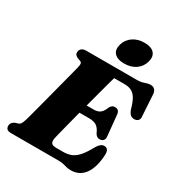

<svg xmlns="http://www.w3.org/2000/svg" viewBox="-216 -1075 1149 1233"><g transform="rotate(30 359.0 -459.0)"><path d="M275.5 -396.5H430.5Q453.5 -396.5 472 -409.2Q490.5 -422 503.5 -457.5Q510.5 -469 518.8 -474Q527 -479 537 -479Q553 -479 561.5 -470.5Q570 -462 572 -447L587 -294Q590.5 -271.5 580.5 -261Q570.5 -250.5 553.5 -250Q541 -250 532.5 -256.5Q524 -263 518.5 -273Q504.5 -306.5 484.2 -320Q464 -333.5 426.5 -333.5H257ZM393.5 0H42Q18.5 0 10.5 -9.2Q2.5 -18.5 2.5 -32.5Q2.5 -45.5 10.5 -55.5Q18.5 -65.5 31 -70.5L53.5 -77.5Q64 -81.5 69.2 -90.5Q74.5 -99.5 81 -118.5Q83.5 -126 90.5 -151.5Q97.5 -177 107.2 -214.2Q117 -251.5 128.5 -295.2Q140 -339 151.5 -383.5Q163 -428 173.5 -467.8Q184 -507.5 191.5 -537Q199 -566.5 202.5 -580Q208 -603 205.5 -611.8Q203 -620.5 193 -624L172 -631.5Q164 -635.5 156.8 -642Q149.5 -648.5 149.5 -661.5Q149.5 -678.5 161.2 -689.2Q173 -700 196 -700H567.5Q602 -700 623.2 -708.5Q644.5 -717 664 -717Q700.5 -717 707 -678L717 -517Q720 -498 712.2 -487Q704.5 -476 688.5 -473.5Q670 -471 656.8 -479.8Q643.5 -488.5 633 -515.5Q620.5 -562.5 605 -588.8Q589.5 -615 568.2 -626Q547 -637 516 -637H439Q435 -624 426.2 -592.2Q417.5 -560.5 405.8 -516.2Q394 -472 380.5 -422Q367 -372 354 -322Q341 -272 329.8 -228.5Q318.5 -185 310.8 -154Q303 -123 300.5 -111.5Q297.5 -95.5 300 -84.5Q302.5 -73.5 312.5 -68.2Q322.5 -63 341.5 -63H390Q426 -63 452.5 -74.2Q479 -85.5 503 -113.2Q527 -141 554 -191Q576 -228.5 601.5 -228.5Q636 -228.5 635 -184.5Q633 -137 622.8 -99.8Q612.5 -62.5 594.5 -37Q576.5 -11.5 550.8 1.8Q525 15 492 15Q467.5 15 445.2 7.5Q423 0 393.5 0ZM446.5 -750Q396.5 -750 374 -774.2Q351.5 -798.5 363 -841Q374.5 -882.5 409.8 -907Q445 -931.5 495 -931.5Q545.5 -931.5 567.5 -907Q589.5 -882.5 578 -841Q567 -799 532 -774.5Q497 -750 446.5 -750Z"/></g></svg>

Font: Fraunces
Style: Italic
Weight: 900
Italic angle: -16°
Version: Version 1.000;[0bf87f6ff]